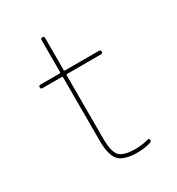

<svg xmlns="http://www.w3.org/2000/svg" viewBox="-169 -795 838 911"><g transform="rotate(-30 250.0 -340.0)"><path d="M80.1 -480.5Q70.3 -480.5 70.3 -490.2Q70.3 -500 80.1 -500H184.6Q189.5 -500 190.4 -504.9V-679.7Q190.4 -689.5 200.2 -689.9Q210 -690.4 210 -679.7V-504.9Q210 -500 214.8 -500H400.4Q410.2 -500 410.2 -490.2Q410.2 -480.5 400.4 -480.5H214.8Q210 -480.5 210 -474.6V-129.9Q210 -57.6 231.9 -33.7Q253.9 -9.8 320.3 -9.8Q355.5 -9.8 389.6 -19.5Q393.6 -20.5 397 -18.6Q400.4 -16.6 400.4 -12.7Q400.4 -2.9 390.6 0Q353.5 9.8 320.3 9.8Q245.1 9.8 217.8 -20Q190.4 -49.8 190.4 -129.9V-474.6Q190.4 -479.5 184.6 -480.5Z"/></g></svg>

Font: Rounded-X Mgen+ 1mn thin
Style: Regular
Weight: 100
Designer: [Source Han Sans]
Ryoko NISHIZUKA  (kana & ideographs); Paul D. Hunt (Latin, Greek & Cyrillic); Wenlong ZHANG  (bopomofo
Version: Version 1.059.20150602